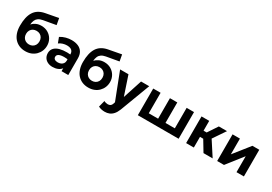

<svg xmlns="http://www.w3.org/2000/svg" viewBox="37 -1831 4457 3149"><g transform="rotate(30 2265.0 -256.0)"><path d="M324 15Q260.5 15 208.5 -7.2Q156.5 -29.5 119.2 -71Q82 -112.5 62 -172.2Q42 -232 42 -307Q42 -390 56.2 -455Q70.5 -520 100.5 -568Q130.5 -616 178.5 -646.2Q226.5 -676.5 294 -689.5L536 -735L558 -613.5L322.5 -572Q271 -562.5 241 -541.5Q211 -520.5 196.5 -487.2Q182 -454 177.5 -406.5Q209 -440.5 252.2 -460.2Q295.5 -480 350.5 -480Q421.5 -480 476 -448Q530.5 -416 561.5 -361.8Q592.5 -307.5 592.5 -242Q592.5 -188.5 573.2 -142Q554 -95.5 518.5 -60Q483 -24.5 434 -4.8Q385 15 324 15ZM322.5 -111.5Q358 -111.5 386.8 -127.2Q415.5 -143 432 -171.8Q448.5 -200.5 448.5 -240Q448.5 -279.5 432 -308.5Q415.5 -337.5 387 -353Q358.5 -368.5 322.5 -368.5Q286 -368.5 257.2 -353Q228.5 -337.5 212 -308.5Q195.5 -279.5 195.5 -240Q195.5 -200.5 212.2 -171.8Q229 -143 257.8 -127.2Q286.5 -111.5 322.5 -111.5Z M839 15Q788 15 748 -4.5Q708 -24 685 -60.2Q662 -96.5 662 -147Q662 -190 683.5 -223.5Q705 -257 748.8 -278.8Q792.5 -300.5 859.8 -308.2Q927 -316 1018.5 -307L1020 -214Q965.5 -223 923.8 -222.5Q882 -222 853.8 -214Q825.5 -206 811 -190.8Q796.5 -175.5 796.5 -154Q796.5 -124.5 818.5 -108.8Q840.5 -93 878 -93Q910.5 -93 936.5 -104.5Q962.5 -116 978 -138Q993.5 -160 993.5 -191.5V-312.5Q993.5 -342 981.2 -364.2Q969 -386.5 943 -398.8Q917 -411 875 -411Q836 -411 797.2 -399.2Q758.5 -387.5 726.5 -363.5L688 -465.5Q736.5 -496.5 791 -510.8Q845.5 -525 897.5 -525Q968.5 -525 1021.5 -502.5Q1074.5 -480 1103.8 -433.2Q1133 -386.5 1133 -314.5V0H1006V-55.5Q981 -21.5 937.5 -3.2Q894 15 839 15Z M1516.5 15Q1453 15 1401 -7.2Q1349 -29.5 1311.8 -71Q1274.5 -112.5 1254.5 -172.2Q1234.5 -232 1234.5 -307Q1234.5 -390 1248.8 -455Q1263 -520 1293 -568Q1323 -616 1371 -646.2Q1419 -676.5 1486.5 -689.5L1728.5 -735L1750.5 -613.5L1515 -572Q1463.5 -562.5 1433.5 -541.5Q1403.5 -520.5 1389 -487.2Q1374.5 -454 1370 -406.5Q1401.5 -440.5 1444.8 -460.2Q1488 -480 1543 -480Q1614 -480 1668.5 -448Q1723 -416 1754 -361.8Q1785 -307.5 1785 -242Q1785 -188.5 1765.8 -142Q1746.5 -95.5 1711 -60Q1675.5 -24.5 1626.5 -4.8Q1577.5 15 1516.5 15ZM1515 -111.5Q1550.5 -111.5 1579.2 -127.2Q1608 -143 1624.5 -171.8Q1641 -200.5 1641 -240Q1641 -279.5 1624.5 -308.5Q1608 -337.5 1579.5 -353Q1551 -368.5 1515 -368.5Q1478.5 -368.5 1449.8 -353Q1421 -337.5 1404.5 -308.5Q1388 -279.5 1388 -240Q1388 -200.5 1404.8 -171.8Q1421.5 -143 1450.2 -127.2Q1479 -111.5 1515 -111.5Z M1950 223.5Q1918 223.5 1887 217Q1856 210.5 1828.5 195.5L1860 72.5Q1876 81.5 1895.2 86.5Q1914.5 91.5 1931 91.5Q1961 91.5 1980.5 78.5Q2000 65.5 2009.5 36L2020 4L1823 -505H1981.5L2102.5 -144L2220 -505H2374.5L2162.5 57.5Q2137.5 120.5 2105 156.8Q2072.5 193 2033.5 208.2Q1994.5 223.5 1950 223.5Z M2450.5 0V-505H2590V-117H2767V-505H2906.5V-117H3083.5V-505H3223V0Z M3694 0 3534 -265.5 3693.5 -505H3848L3690.5 -273L3867.5 0ZM3365 0V-505H3511V-319H3664V-202H3511V0Z M3953 0V-505H4092.5V-207L4329 -505H4459V0H4319V-302L4082 0Z"/></g></svg>

Font: Geologica Roman SemiBold
Style: Regular
Weight: 600
Designer: Sindre Bremnes, Frode Helland
Foundry: Monokrom Skriftforlag AS
Version: Version 1.010;gftools[0.9.28]